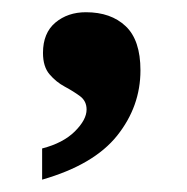

<svg xmlns="http://www.w3.org/2000/svg" viewBox="-20 -667 306 314"><path d="M48.9 -373.2V-424.2Q83.1 -433 102.3 -452Q121.6 -471.1 121.6 -487.9Q121.6 -501.7 110.9 -509.7Q100.1 -517.7 85.9 -525.3Q71.7 -532.9 61 -545.5Q50.3 -558 50.3 -580.5Q50.3 -612.9 70.5 -630Q90.8 -647 120.5 -647Q161.4 -647 185.5 -624.2Q209.7 -601.4 209.7 -551.9Q209.7 -493 171.6 -445.2Q133.4 -397.4 48.9 -373.2Z"/></svg>

Font: Noto Serif Hebrew
Style: Regular
Weight: 400
Designer: Monotype Design Team
Foundry: Monotype Imaging Inc.
Version: Version 2.003